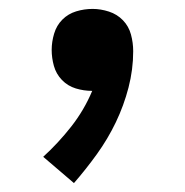

<svg xmlns="http://www.w3.org/2000/svg" viewBox="-20 -196 415 431"><path d="M146 215 77 156Q111 125 140 88Q169 51 187 8Q168 8 150 2.5Q132 -3 119 -16.5Q106 -30 101 -48Q96 -66 96 -84Q96 -102 101.5 -120.5Q107 -139 120 -152Q133 -165 151 -170.5Q169 -176 188 -176Q206 -176 224.5 -170Q243 -164 256 -150.5Q269 -137 274 -118.5Q279 -100 279 -81Q279 -40 268.5 0.5Q258 41 240 78.5Q222 116 197.5 150Q173 184 146 215Z"/></svg>

Font: Zed Sans Semibold
Style: Regular
Weight: 600
Designer: Belleve Invis
Foundry: Belleve Invis
Version: Version 1.0.0; ttfautohint (v1.8.4)